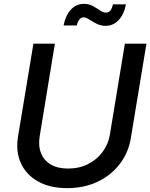

<svg xmlns="http://www.w3.org/2000/svg" viewBox="-20 -951 769 982"><path d="M323.7 11.2Q234.9 11.2 174.1 -23.2Q113.3 -57.6 86.4 -117.4Q59.6 -177.2 72.3 -253.4L150.9 -727.5H260.7L183.1 -254.9Q174.8 -205.6 189.7 -168Q204.6 -130.4 239.7 -109.6Q274.9 -88.9 328.1 -88.9Q384.8 -88.9 429.9 -111.6Q475.1 -134.3 504.4 -173.6Q533.7 -212.9 542 -262.7L618.7 -727.5H729L649.4 -246.1Q637.2 -169.9 592.3 -111.8Q547.4 -53.7 478.5 -21.2Q409.7 11.2 323.7 11.2ZM520.5 -818.8Q501 -818.8 484.6 -825.2Q468.3 -831.5 454.3 -840.3Q440.4 -849.1 429 -855.7Q417.5 -862.3 407.2 -862.3Q393.6 -862.3 384.8 -849.6Q376 -836.9 372.6 -820.8H305.2Q314.9 -871.1 341.8 -901.1Q368.7 -931.2 409.7 -931.2Q430.2 -931.2 445.8 -924.3Q461.4 -917.5 474.1 -908.9Q486.8 -900.4 498.5 -893.6Q510.3 -886.7 522.5 -886.7Q536.6 -886.7 544.7 -897.2Q552.7 -907.7 558.1 -928.7H624Q614.3 -877 586.4 -847.9Q558.6 -818.8 520.5 -818.8Z"/></svg>

Font: Inter 20pt Medium
Style: Italic
Weight: 500
Italic angle: -9.3988°
Version: Version 4.001;git-66647c0bb